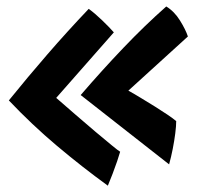

<svg xmlns="http://www.w3.org/2000/svg" viewBox="-20 -588 647 608"><path d="M506.5 -567.5Q532 -552 550 -523Q568 -494 575 -472.5L386.5 -301Q405.5 -290.5 427.2 -277.2Q449 -264 470.8 -250.5Q492.5 -237 510.2 -225Q528 -213 538 -204.5Q538 -189 535 -165.5Q532 -142 527 -116.5Q522 -91 515.5 -67.5L235.5 -287Q303 -365.5 370.5 -436.2Q438 -507 506.5 -567.5ZM261 -560Q281.5 -545 304.2 -523Q327 -501 340.5 -485.5L158 -278Q187.5 -252.5 220.2 -224Q253 -195.5 283 -170.2Q313 -145 334 -127.8Q355 -110.5 360.5 -107.5Q357.5 -96.5 351 -77.5Q344.5 -58.5 336.5 -37.5Q328.5 -16.5 321.5 0Q239.5 -59.5 160 -126.5Q80.5 -193.5 8 -270Q67 -343 129.8 -415.5Q192.5 -488 261 -560Z"/></svg>

Font: Grandstander Thin
Style: Bold
Weight: 700
Version: Version 1.200